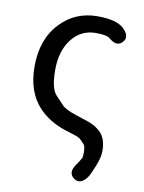

<svg xmlns="http://www.w3.org/2000/svg" viewBox="-85 -616 652 871"><g transform="rotate(10 241.0 -181.0)"><path d="M378 168Q347 210 316 187Q285 164 315 122Q324 110 336 89Q339 84 339 62Q339 33 331 25Q323 17 314 7.5Q305 -2 284 -8Q259 -16 234 -24Q164 -48 117 -96Q51 -165 51 -284Q51 -410 124 -486Q192 -557 294 -557Q380 -557 414 -526Q452 -491 427 -463Q402 -435 363 -469Q349 -481 299 -481Q231 -481 188.5 -426.5Q146 -372 146 -284.5Q146 -197 174 -169Q192 -150 210 -131Q225 -115 276 -98Q300 -90 325 -82Q368 -69 394.5 -41Q421 -13 421 42Q421 71 403.5 114Q386 157 378 168Z"/></g></svg>

Font: Resource Han Rounded HK
Style: Regular
Weight: 400
Designer: Cyano Hao (round all glyphs); Ryoko NISHIZUKA  (kana, bopomofo & ideographs); Paul D. Hunt (Latin, Greek & Cyrillic); Sa
Foundry: Cyano Hao
Version: 0.990